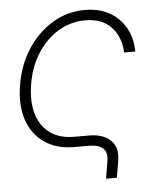

<svg xmlns="http://www.w3.org/2000/svg" viewBox="-49 -567 605 743"><g transform="rotate(-5 253.0 -196.0)"><path d="M333 132.8 344.2 65.9Q356 0 277.3 0H221.2Q153.3 0 106.4 -32Q59.6 -64 39.8 -122.1Q20 -180.2 33.2 -257.3Q45.9 -335 85.2 -395.3Q124.5 -455.6 182.1 -490.2Q239.7 -524.9 308.1 -524.9Q389.6 -524.9 438.7 -475.6Q487.8 -426.3 488.8 -347.7H445.3Q442.4 -409.7 406.5 -447.3Q370.6 -484.9 305.7 -484.9Q249.5 -484.9 201.4 -456.1Q153.3 -427.2 120.4 -376Q87.4 -324.7 76.2 -257.3Q59.6 -156.7 99.9 -98.1Q140.1 -39.6 224.1 -39.6H280.3Q336.4 -39.6 365.5 -11.7Q394.5 16.1 386.2 65.9L375 132.8Z"/></g></svg>

Font: Inter Display ExtraLight
Style: Italic
Weight: 200
Italic angle: -9.39999°
Designer: Rasmus Andersson
Foundry: rsms
Version: Version 4.000;git-a52131595